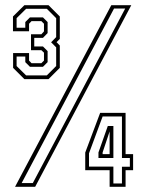

<svg xmlns="http://www.w3.org/2000/svg" viewBox="-20 -720 558 740"><path d="M74 -415 30.5 -458.5V-515.5H92V-486.5L101.5 -476.5H139.5L149.5 -486.5V-517L139.5 -526.5H99.5V-588H139.5L149.5 -599V-628.5L139.5 -638.5H101.5L92 -628.5V-599.5H30V-656.5L74 -700H167L210.5 -656.5V-570L198 -557.5L210.5 -544.5V-458.5L167 -415ZM80.5 -429.5H160.5L196.5 -465.5V-537.5L177 -557L196.5 -577V-650L160.5 -686H80.5L44 -650V-613H77.5V-635L95.5 -653H145.5L163.5 -635V-592.5L145.5 -574H112V-541H145.5L163.5 -523V-480.5L145.5 -462.5H95.5L77.5 -480.5V-502H44V-465.5ZM38 0 409 -700H486L115.5 0ZM63.5 -14.5H106.5L462.5 -687H419.5ZM402.5 0V-64H308.5V-132L366 -285H464V-126H493V-64H464V0ZM417 -13H450V-77.5H480.5V-111H450V-271H375.5L323 -129V-78H417ZM359.5 -111V-132.5L395.5 -234.5H417V-111ZM375.5 -126H402.5V-213.5L375.5 -132.5Z"/></svg>

Font: Tourney Condensed Light
Style: Regular
Weight: 300
Width: 3
Designer: Tyler Finck
Foundry: Etcetera Type Co
Version: Version 1.010; ttfautohint (v1.8.3)